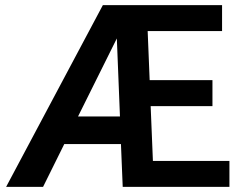

<svg xmlns="http://www.w3.org/2000/svg" viewBox="-20 -731 947 751"><path d="M578.1 -101.6H877.4V0H460L453.1 -167.5H231.4L148.4 0H3.9L382.3 -710.9H848.6V-609.4H557.6L565.4 -417.5H811V-315.9H569.3ZM285.2 -275.4H449.2L437 -580.6Z"/></svg>

Font: Robert Sans
Style: Bold
Weight: 700
Designer: Christian Robertson (extended by Adam Twardoch)
Foundry: Google
Version: Version 12.135;April 2, 2019;FontCreator 11.5.0.2425 64-bit;